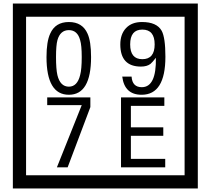

<svg xmlns="http://www.w3.org/2000/svg" viewBox="-20 -980 1195 1090"><path d="M1103 90H53V-960H1103ZM1028 15V-885H128V15ZM497 -656Q497 -442 371 -442Q244 -442 244 -656Q244 -744 265 -789Q294 -855 371 -855Q448 -855 477 -789Q497 -745 497 -656ZM444 -656Q444 -723 435 -752Q420 -809 371 -809Q322 -809 306 -752Q298 -723 298 -656Q298 -587 306 -553Q322 -488 371 -488Q419 -488 435 -554Q444 -587 444 -656ZM919 -658Q919 -442 784 -442Q687 -442 674 -545H727Q731 -485 785 -485Q868 -485 865 -652Q844 -625 834 -617Q814 -602 780 -602Q663 -602 663 -728Q663 -786 695.5 -820.5Q728 -855 786 -855Q870 -855 898 -805Q919 -766 919 -658ZM858 -728Q858 -812 788 -812Q719 -812 719 -728Q719 -644 788 -644Q858 -644 858 -728ZM493 -372 364 -30H303L444 -383H248V-427H493ZM918 -30H667V-427H913V-379H723V-257H907V-209H723V-78H918Z"/></svg>

Font: Unicode BMP Fallback SIL
Style: Regular
Weight: 400
Foundry: NRSI, SIL International
Version: Version 5.1 Based on Unicode 5.1